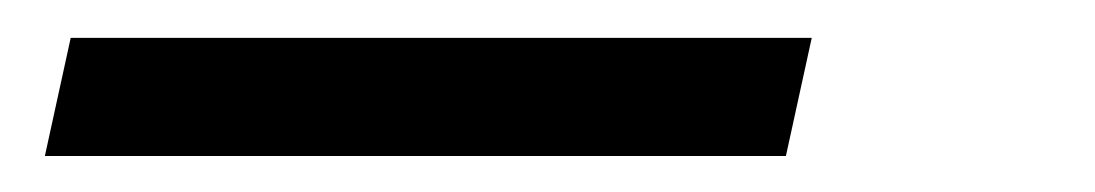

<svg xmlns="http://www.w3.org/2000/svg" viewBox="-20 0 593 104"><path d="M18.3 20.5H419.7L405.7 84.5H4.3Z"/></svg>

Font: Epunda Slab Light
Style: Italic
Weight: 300
Italic angle: -12°
Designer: Simon Atzbach
Foundry: typofactur
Version: Version 1.102